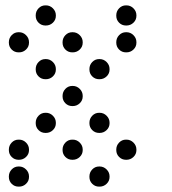

<svg xmlns="http://www.w3.org/2000/svg" viewBox="-20 -708 640 715"><path d="M149 -688Q134 -688 123.5 -677Q113 -666 113 -651V-649Q113 -634 123.5 -623.5Q134 -613 149 -613H151Q166 -613 177 -623.5Q188 -634 188 -649V-651Q188 -666 177 -677Q166 -688 151 -688ZM449 -688Q434 -688 423.5 -677Q413 -666 413 -651V-649Q413 -634 423.5 -623.5Q434 -613 449 -613H451Q466 -613 477 -623.5Q488 -634 488 -649V-651Q488 -666 477 -677Q466 -688 451 -688ZM49 -588Q34 -588 23.5 -577Q13 -566 13 -551V-549Q13 -534 23.5 -523.5Q34 -513 49 -513H51Q66 -513 77 -523.5Q88 -534 88 -549V-551Q88 -566 77 -577Q66 -588 51 -588ZM249 -588Q234 -588 223.5 -577Q213 -566 213 -551V-549Q213 -534 223.5 -523.5Q234 -513 249 -513H251Q266 -513 277 -523.5Q288 -534 288 -549V-551Q288 -566 277 -577Q266 -588 251 -588ZM449 -588Q434 -588 423.5 -577Q413 -566 413 -551V-549Q413 -534 423.5 -523.5Q434 -513 449 -513H451Q466 -513 477 -523.5Q488 -534 488 -549V-551Q488 -566 477 -577Q466 -588 451 -588ZM149 -488Q134 -488 123.5 -477Q113 -466 113 -451V-449Q113 -434 123.5 -423.5Q134 -413 149 -413H151Q166 -413 177 -423.5Q188 -434 188 -449V-451Q188 -466 177 -477Q166 -488 151 -488ZM349 -488Q334 -488 323.5 -477Q313 -466 313 -451V-449Q313 -434 323.5 -423.5Q334 -413 349 -413H351Q366 -413 377 -423.5Q388 -434 388 -449V-451Q388 -466 377 -477Q366 -488 351 -488ZM249 -388Q234 -388 223.5 -377Q213 -366 213 -351V-349Q213 -334 223.5 -323.5Q234 -313 249 -313H251Q266 -313 277 -323.5Q288 -334 288 -349V-351Q288 -366 277 -377Q266 -388 251 -388ZM149 -288Q134 -288 123.5 -277Q113 -266 113 -251V-249Q113 -234 123.5 -223.5Q134 -213 149 -213H151Q166 -213 177 -223.5Q188 -234 188 -249V-251Q188 -266 177 -277Q166 -288 151 -288ZM349 -288Q334 -288 323.5 -277Q313 -266 313 -251V-249Q313 -234 323.5 -223.5Q334 -213 349 -213H351Q366 -213 377 -223.5Q388 -234 388 -249V-251Q388 -266 377 -277Q366 -288 351 -288ZM49 -188Q34 -188 23.5 -177Q13 -166 13 -151V-149Q13 -134 23.5 -123.5Q34 -113 49 -113H51Q66 -113 77 -123.5Q88 -134 88 -149V-151Q88 -166 77 -177Q66 -188 51 -188ZM249 -188Q234 -188 223.5 -177Q213 -166 213 -151V-149Q213 -134 223.5 -123.5Q234 -113 249 -113H251Q266 -113 277 -123.5Q288 -134 288 -149V-151Q288 -166 277 -177Q266 -188 251 -188ZM449 -188Q434 -188 423.5 -177Q413 -166 413 -151V-149Q413 -134 423.5 -123.5Q434 -113 449 -113H451Q466 -113 477 -123.5Q488 -134 488 -149V-151Q488 -166 477 -177Q466 -188 451 -188ZM49 -88Q34 -88 23.5 -77Q13 -66 13 -51V-49Q13 -34 23.5 -23.5Q34 -13 49 -13H51Q66 -13 77 -23.5Q88 -34 88 -49V-51Q88 -66 77 -77Q66 -88 51 -88ZM349 -88Q334 -88 323.5 -77Q313 -66 313 -51V-49Q313 -34 323.5 -23.5Q334 -13 349 -13H351Q366 -13 377 -23.5Q388 -34 388 -49V-51Q388 -66 377 -77Q366 -88 351 -88Z"/></svg>

Font: Doto Rounded
Style: Bold
Weight: 700
Monospace: yes
Version: Version 1.000